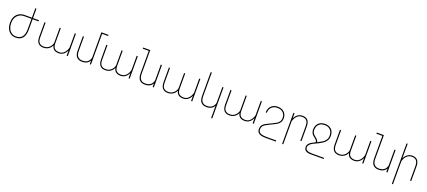

<svg xmlns="http://www.w3.org/2000/svg" viewBox="103 -2400 9458 4252"><g transform="rotate(20 4832.0 -273.5)"><path d="M626 -501.5H485.4V-253.9Q485.4 -123.5 430.7 -56.9Q376 9.8 269 9.8Q201.7 9.8 150.1 -23.7Q98.6 -57.1 70.3 -117.2Q42 -177.2 42 -253.9V-274.4Q42 -348.6 72.8 -406.2Q103.5 -463.9 159.4 -496.1Q215.3 -528.3 287.6 -528.3H458.5V-750H485.4V-528.3H626ZM287.6 -502Q220.7 -502 170.9 -470.5Q121.1 -439 94.7 -387Q68.4 -335 68.4 -274.4V-253.9Q68.4 -189.5 92 -135.3Q115.7 -81.1 161.1 -48.8Q206.5 -16.6 269 -16.6Q366.2 -16.6 412.4 -78.4Q458.5 -140.1 458.5 -253.9V-501.5Z M1441.4 -118.2Q1463.4 -161.6 1469.7 -194.3V-528.3H1496.6V0H1469.7V-124.5Q1444.8 -64.9 1396 -27.6Q1347.2 9.8 1282.7 9.8Q1214.4 9.8 1172.9 -20.5Q1131.3 -50.8 1118.7 -115.2Q1103.5 -79.6 1075.7 -51.3Q1047.9 -22.9 1009 -6.6Q970.2 9.8 924.3 9.8Q842.3 9.8 798.8 -36.9Q755.4 -83.5 754.9 -184.1V-528.3H781.2V-184.1Q781.2 -91.3 818.6 -53.7Q856 -16.1 924.3 -16.1Q982.9 -16.1 1024.7 -42.5Q1066.4 -68.8 1089.8 -110.8Q1111.3 -147.9 1113.3 -176.8V-528.3H1139.6V-174.3Q1139.6 -87.4 1177.5 -51.8Q1215.3 -16.1 1284.2 -16.1Q1339.4 -16.1 1378.7 -44.2Q1418 -72.3 1441.4 -118.2Z M2183.1 -723.1H2042.5V0H2015.6V-85.4Q1991.2 -40 1945.8 -15.1Q1900.4 9.8 1833.5 9.8Q1751.5 9.8 1705.8 -38.1Q1660.2 -85.9 1659.7 -190.4V-528.3H1686V-189.5Q1686.5 -98.6 1725.6 -57.6Q1764.6 -16.6 1832.5 -16.6Q1915 -16.6 1959.5 -55.2Q2003.9 -93.8 2015.6 -156.7V-750H2183.1Z M2899.9 -118.2Q2921.9 -161.6 2928.2 -194.3V-528.3H2955.1V0H2928.2V-124.5Q2903.3 -64.9 2854.5 -27.6Q2805.7 9.8 2741.2 9.8Q2672.9 9.8 2631.3 -20.5Q2589.8 -50.8 2577.1 -115.2Q2562 -79.6 2534.2 -51.3Q2506.3 -22.9 2467.5 -6.6Q2428.7 9.8 2382.8 9.8Q2300.8 9.8 2257.3 -36.9Q2213.9 -83.5 2213.4 -184.1V-528.3H2239.7V-184.1Q2239.7 -91.3 2277.1 -53.7Q2314.5 -16.1 2382.8 -16.1Q2441.4 -16.1 2483.2 -42.5Q2524.9 -68.8 2548.3 -110.8Q2569.8 -147.9 2571.8 -176.8V-528.3H2598.1V-174.3Q2598.1 -87.4 2636 -51.8Q2673.8 -16.1 2742.7 -16.1Q2797.9 -16.1 2837.2 -44.2Q2876.5 -72.3 2899.9 -118.2Z M3523.9 -528.3V0H3497.1V-85.4Q3472.7 -40 3427.2 -15.1Q3381.8 9.8 3314.9 9.8Q3232.9 9.8 3187.3 -38.1Q3141.6 -85.9 3141.1 -190.4V-723.1H3000V-750H3167.5V-189.5Q3168 -98.6 3207 -57.6Q3246.1 -16.6 3314 -16.6Q3396.5 -16.6 3440.9 -55.2Q3485.4 -93.8 3497.1 -156.7V-528.3Z M4373.5 -118.2Q4395.5 -161.6 4401.9 -194.3V-528.3H4428.7V0H4401.9V-124.5Q4377 -64.9 4328.1 -27.6Q4279.3 9.8 4214.8 9.8Q4146.5 9.8 4105 -20.5Q4063.5 -50.8 4050.8 -115.2Q4035.6 -79.6 4007.8 -51.3Q3980 -22.9 3941.2 -6.6Q3902.3 9.8 3856.4 9.8Q3774.4 9.8 3731 -36.9Q3687.5 -83.5 3687 -184.1V-528.3H3713.4V-184.1Q3713.4 -91.3 3750.7 -53.7Q3788.1 -16.1 3856.4 -16.1Q3915 -16.1 3956.8 -42.5Q3998.5 -68.8 4022 -110.8Q4043.5 -147.9 4045.4 -176.8V-528.3H4071.8V-174.3Q4071.8 -87.4 4109.6 -51.8Q4147.5 -16.1 4216.3 -16.1Q4271.5 -16.1 4310.8 -44.2Q4350.1 -72.3 4373.5 -118.2Z M4947.8 203.1V-85.4Q4923.3 -40 4877.9 -15.1Q4832.5 9.8 4765.6 9.8Q4683.6 9.8 4637.9 -38.1Q4592.3 -85.9 4591.8 -190.4V-750H4618.2V-189.5Q4618.7 -98.6 4657.7 -57.6Q4696.8 -16.6 4764.6 -16.6Q4847.2 -16.6 4891.6 -55.2Q4936 -93.8 4947.8 -156.7V-528.3H4974.6V203.1Z M5824.2 -118.2Q5846.2 -161.6 5852.5 -194.3V-528.3H5879.4V0H5852.5V-124.5Q5827.6 -64.9 5778.8 -27.6Q5730 9.8 5665.5 9.8Q5597.2 9.8 5555.7 -20.5Q5514.2 -50.8 5501.5 -115.2Q5486.3 -79.6 5458.5 -51.3Q5430.7 -22.9 5391.8 -6.6Q5353 9.8 5307.1 9.8Q5225.1 9.8 5181.6 -36.9Q5138.2 -83.5 5137.7 -184.1V-528.3H5164.1V-184.1Q5164.1 -91.3 5201.4 -53.7Q5238.8 -16.1 5307.1 -16.1Q5365.7 -16.1 5407.5 -42.5Q5449.2 -68.8 5472.7 -110.8Q5494.1 -147.9 5496.1 -176.8V-528.3H5522.5V-174.3Q5522.5 -87.4 5560.3 -51.8Q5598.1 -16.1 5667 -16.1Q5722.2 -16.1 5761.5 -44.2Q5800.8 -72.3 5824.2 -118.2Z M6238.8 176.8H6473.1V203.1H6237.8Q6174.3 203.1 6128.2 192.4Q6082 181.6 6053.5 151.1Q6024.9 120.6 6024.9 63.5Q6024.9 14.6 6046.9 -17.8Q6068.8 -50.3 6102.3 -71Q6135.7 -91.8 6196.3 -120.1L6235.8 -138.7L6270 -154.8Q6327.6 -181.6 6360.4 -202.6Q6393.1 -223.6 6414.8 -257.8Q6436.5 -292 6436.5 -344.2Q6436.5 -389.6 6415.5 -427.7Q6394.5 -465.8 6353 -488.8Q6311.5 -511.7 6252.9 -511.7Q6197.3 -511.7 6155.3 -488.5Q6113.3 -465.3 6091.1 -427Q6068.8 -388.7 6068.8 -344.2V-328.1H6042.5V-344.2Q6042.5 -394.5 6067.9 -439Q6093.3 -483.4 6141.1 -510.7Q6189 -538.1 6252.9 -538.1Q6319.8 -538.1 6367.4 -511Q6415 -483.9 6439 -439.5Q6462.9 -395 6462.9 -344.2Q6462.9 -286.6 6439.7 -248.8Q6416.5 -210.9 6382.1 -188.2Q6347.7 -165.5 6286.6 -136.2Q6277.8 -131.8 6267.3 -127Q6256.8 -122.1 6244.6 -115.7Q6225.6 -106 6202.6 -95.2Q6148.4 -68.8 6118.9 -50.3Q6089.4 -31.7 6070.3 -4.2Q6051.3 23.4 6051.3 63.5Q6051.3 129.4 6101.8 153.1Q6152.3 176.8 6238.8 176.8Z M6677.7 -413.6Q6656.2 -373 6647.9 -338.4V203.1H6621.6V-528.3H6647.9V-405.8Q6672.9 -464.4 6722.4 -501.2Q6772 -538.1 6835.4 -538.1Q6917.5 -538.1 6960.2 -491.5Q7002.9 -444.8 7003.4 -344.2V0H6977.1V-344.2Q6976.6 -437.5 6939.5 -474.9Q6902.3 -512.2 6834 -512.2Q6779.8 -512.2 6740.5 -485.1Q6701.2 -458 6677.7 -413.6Z M7305.2 -82.5Q7306.6 -89.8 7306.6 -95.7Q7306.6 -109.9 7299.6 -121.6Q7292.5 -133.3 7282.2 -143.1Q7272 -152.8 7252 -168.5Q7222.7 -190.9 7203.4 -210.4Q7184.1 -230 7170.4 -260Q7156.7 -290 7156.7 -331.1Q7156.7 -392.1 7181.9 -439Q7207 -485.8 7254.4 -512Q7301.8 -538.1 7366.2 -538.1Q7431.2 -538.1 7478.3 -512Q7525.4 -485.8 7550.3 -439Q7575.2 -392.1 7575.2 -331.1Q7575.2 -267.1 7548.3 -222.4Q7521.5 -177.7 7483.9 -150.6Q7446.3 -123.5 7385.7 -91.3L7374.5 -85.4Q7359.9 -77.6 7335.4 -67.4Q7286.1 -45.9 7250.7 -26.6Q7215.3 -7.3 7188 21Q7160.6 49.3 7160.6 83.5Q7160.6 131.3 7199.2 154.1Q7237.8 176.8 7316.9 176.8H7600.1V203.1H7291Q7222.7 203.1 7178.5 175.8Q7134.3 148.4 7134.3 83Q7134.3 43.9 7157.5 14.6Q7180.7 -14.6 7214.1 -34.9Q7247.6 -55.2 7305.2 -82.5ZM7270 -188.5Q7292 -170.9 7304.7 -158.7Q7317.4 -146.5 7325.9 -131.1Q7334.5 -115.7 7334.5 -96.7V-96.2Q7343.3 -100.1 7360.8 -108.9Q7419.4 -138.2 7455.8 -161.6Q7492.2 -185.1 7520.5 -227.3Q7548.8 -269.5 7548.8 -331.1Q7548.8 -383.3 7528.1 -424.1Q7507.3 -464.8 7466.3 -488.3Q7425.3 -511.7 7366.2 -511.7Q7307.1 -511.7 7266.1 -488.3Q7225.1 -464.8 7204.1 -424.1Q7183.1 -383.3 7183.1 -331.1Q7183.1 -296.9 7195.3 -271.2Q7207.5 -245.6 7224.6 -228.3Q7241.7 -210.9 7270 -188.5Z M8405.8 -118.2Q8427.7 -161.6 8434.1 -194.3V-528.3H8460.9V0H8434.1V-124.5Q8409.2 -64.9 8360.4 -27.6Q8311.5 9.8 8247.1 9.8Q8178.7 9.8 8137.2 -20.5Q8095.7 -50.8 8083 -115.2Q8067.9 -79.6 8040 -51.3Q8012.2 -22.9 7973.4 -6.6Q7934.6 9.8 7888.7 9.8Q7806.6 9.8 7763.2 -36.9Q7719.7 -83.5 7719.2 -184.1V-528.3H7745.6V-184.1Q7745.6 -91.3 7783 -53.7Q7820.3 -16.1 7888.7 -16.1Q7947.3 -16.1 7989 -42.5Q8030.8 -68.8 8054.2 -110.8Q8075.7 -147.9 8077.6 -176.8V-528.3H8104V-174.3Q8104 -87.4 8141.8 -51.8Q8179.7 -16.1 8248.5 -16.1Q8303.7 -16.1 8343 -44.2Q8382.3 -72.3 8405.8 -118.2Z M9029.8 -528.3V0H9002.9V-85.4Q8978.5 -40 8933.1 -15.1Q8887.7 9.8 8820.8 9.8Q8738.8 9.8 8693.1 -38.1Q8647.5 -85.9 8647 -190.4V-723.1H8505.9V-750H8673.3V-189.5Q8673.8 -98.6 8712.9 -57.6Q8752 -16.6 8819.8 -16.6Q8902.3 -16.6 8946.8 -55.2Q8991.2 -93.8 9002.9 -156.7V-528.3Z M9263.7 -413.6Q9242.2 -373 9233.9 -338.4V203.1H9207.5V-750H9233.9V-405.8Q9258.8 -464.4 9308.3 -501.2Q9357.9 -538.1 9421.4 -538.1Q9503.4 -538.1 9546.1 -491.5Q9588.9 -444.8 9589.4 -344.2V0H9563V-344.2Q9562.5 -437.5 9525.4 -474.9Q9488.3 -512.2 9419.9 -512.2Q9365.7 -512.2 9326.4 -485.1Q9287.1 -458 9263.7 -413.6Z"/></g></svg>

Font: Mardoto Thin
Style: Regular
Weight: 250
Designer: Christian Robertson, Vahan Hovhannisyan
Foundry: Google
Version: Version 1.000